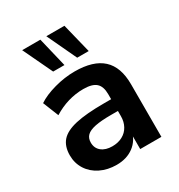

<svg xmlns="http://www.w3.org/2000/svg" viewBox="-188 -919 981 1054"><g transform="rotate(-30 302.5 -391.5)"><path d="M46.9 -162.8Q46.9 -219.5 76 -252.9Q105.2 -286.4 171.8 -301.6Q238.3 -316.9 353.3 -316.9H415.3V-242.4H354.2Q290 -242.4 252.6 -234.6Q215.1 -226.8 198.4 -210.4Q181.6 -194.1 181.6 -166Q181.6 -130.6 206.9 -110Q232.2 -89.4 275.1 -89.4Q311.3 -89.4 339.2 -104.2Q367.2 -119.1 382.3 -146.6Q397.5 -174.1 397.5 -209.2V-349.1Q397.5 -397.9 373 -419.8Q348.6 -441.7 292.7 -441.7Q242.9 -441.7 195.1 -427.5Q147.2 -413.3 103 -385.7L63.2 -484.9Q105.2 -513.2 170.7 -531.1Q236.1 -549.1 299.3 -549.1Q417.2 -549.1 475.2 -495.8Q533.2 -442.6 533.2 -333.7V0H398.9V-111.6H409.2Q396.7 -54.9 352.9 -22.1Q309.1 10.7 244.9 10.7Q188 10.7 142.7 -11.6Q97.4 -33.9 72.1 -73.6Q46.9 -113.3 46.9 -162.8ZM262.2 -794.2H377L423.1 -607.4H350.1ZM109.1 -794.2H224.4L269.3 -607.4H197.8Z"/></g></svg>

Font: Min Sans VF VF
Style: Regular
Weight: 400
Designer: Jinseong-Kim, NotoSansCJK, Nunito
Foundry: Jinseong-Kim
Version: Version 1.420;Glyphs 3.1.2 (3151)